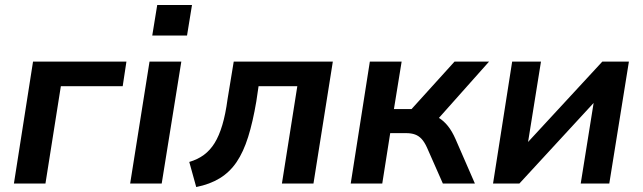

<svg xmlns="http://www.w3.org/2000/svg" viewBox="-20 -739 2587 773"><path d="M36 0 113 -491H489L474 -392H225L163 0Z M593 -596 613 -719H753L733 -596ZM504 0 582 -491H710L631 0Z M770 14 742 -87Q776 -97 801 -115.5Q826 -134 844 -163Q862 -192 875 -235.5Q888 -279 896 -339L921 -491H1320L1242 0H1115L1177 -392H1021L1012 -331Q998 -248 979 -187.5Q960 -127 932.5 -86.5Q905 -46 865 -21.5Q825 3 770 14Z M1392 0 1469 -491H1597L1566 -300H1637L1810 -491H1949L1730 -245L1700 -279Q1726 -277 1746 -265Q1766 -253 1783 -232Q1800 -211 1814 -179L1892 0H1763L1699 -145Q1689 -167 1677.5 -179.5Q1666 -192 1651 -197.5Q1636 -203 1615 -203H1551L1519 0Z M1965 0 2042 -491H2158L2101 -136H2077L2405 -491H2512L2433 0H2318L2375 -356H2399L2071 0Z"/></svg>

Font: Nunito Sans 11pt
Style: Bold Italic
Weight: 700
Italic angle: -9°
Version: Version 3.101;gftools[0.9.27]